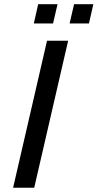

<svg xmlns="http://www.w3.org/2000/svg" viewBox="-20 -881 458 901"><path d="M138.7 -771 159.2 -861.3H250L229 -771ZM306.6 -771 327.6 -861.3H418L397.5 -771ZM41.5 0 200.7 -689.9H299.8L140.6 0Z"/></svg>

Font: HK Grotesk Medium Italic
Style: Regular
Weight: 500
Italic angle: -13°
Designer: Alfredo Marco Pradil and Stefan Peev
Foundry: Hanken Design Co.
Version: Version 1.000;PS 001.000;hotconv 1.0.88;makeotf.lib2.5.64775